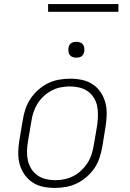

<svg xmlns="http://www.w3.org/2000/svg" viewBox="-20 -914 640 942"><path d="M249 8Q219 8 190.5 2Q162 -4 139 -19.5Q116 -35 100 -58Q84 -81 76.5 -108.5Q69 -136 69.5 -166Q70 -196 75 -226L92 -326Q96 -353 105 -379.5Q114 -406 130 -430Q146 -454 168 -473.5Q190 -493 215.5 -505.5Q241 -518 269 -523Q297 -528 324 -528Q354 -528 382.5 -522Q411 -516 434.5 -500.5Q458 -485 473.5 -462Q489 -439 496.5 -411.5Q504 -384 503.5 -354Q503 -324 498 -294L482 -194Q477 -167 468.5 -140.5Q460 -114 444 -90Q428 -66 405.5 -46.5Q383 -27 357.5 -14.5Q332 -2 304 3Q276 8 249 8ZM251 -30Q273 -30 295.5 -34.5Q318 -39 339.5 -50Q361 -61 378.5 -77.5Q396 -94 409 -114Q422 -134 429 -156Q436 -178 440 -201L457 -301Q460 -324 460.5 -348Q461 -372 456.5 -394Q452 -416 440 -435Q428 -454 410 -466.5Q392 -479 369.5 -484.5Q347 -490 323 -490Q301 -490 278 -485.5Q255 -481 234 -470Q213 -459 195 -442.5Q177 -426 164.5 -406Q152 -386 144.5 -364Q137 -342 134 -319L117 -219Q113 -196 112.5 -172Q112 -148 117 -126Q122 -104 134 -85Q146 -66 164 -53.5Q182 -41 204.5 -35.5Q227 -30 251 -30ZM355 -631Q345 -631 336.5 -634Q328 -637 322.5 -644Q317 -651 316 -660.5Q315 -670 316 -680Q317 -686 320 -692Q323 -698 329 -702Q335 -706 341.5 -707.5Q348 -709 354 -709Q364 -709 372.5 -706Q381 -703 386.5 -696Q392 -689 393.5 -679.5Q395 -670 393 -660Q392 -654 389 -648Q386 -642 380.5 -638Q375 -634 368 -632.5Q361 -631 355 -631ZM216 -856V-894H561V-856Z"/></svg>

Font: Iosevka Etoile Extralight
Style: Italic
Weight: 200
Italic angle: -9°
Designer: Belleve Invis
Foundry: Belleve Invis
Version: Version 22.1.2; ttfautohint (v1.8.4)